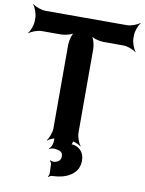

<svg xmlns="http://www.w3.org/2000/svg" viewBox="-109 -808 836 1110"><g transform="rotate(10 309.5 -252.5)"><path d="M599 -642V-661C599 -685 613 -722 625 -735L623 -737C610 -725 573 -711 549 -711H70C46 -711 9 -725 -4 -737L-6 -735C6 -722 20 -685 20 -661V-642C20 -618 6 -581 -6 -568L-4 -566C9 -578 46 -592 70 -592H184C208 -592 248 -603 260 -616L258 -618C245 -606 234 -566 234 -542V-50C234 -26 220 11 208 24L210 26C223 14 260 0 284 0H331C355 0 392 14 405 26L407 24C395 11 381 -26 381 -50V-542C381 -566 370 -606 357 -618L355 -616C367 -603 407 -592 431 -592H549C573 -592 610 -578 623 -566L625 -568C613 -581 599 -618 599 -642ZM310 101C310 126 294 137 271 140C264 141 252 138 248 135L246 138C250 141 255 149 256 156L258 209C259 215 254 226 251 229L254 232C258 228 266 223 272 223C295 222 315 219 333 215C384 201 429 169 429 106C429 61 405 34 368 24C363 23 351 22 348 25L350 28C354 25 357 14 359 8C360 1 366 -8 371 -11L368 -15C364 -11 354 -6 347 -6H291C277 -6 251 -16 244 -25L241 -22C247 -13 252 14 249 29L245 45C243 54 234 65 229 69L231 72C237 68 251 64 260 65C288 68 310 73 310 101Z"/></g></svg>

Font: Asimov
Style: Edge
Weight: 500
Designer: Google
Version: Version 2.000980: 2014